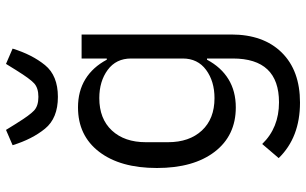

<svg xmlns="http://www.w3.org/2000/svg" viewBox="-210 -598 1020 640"><g transform="rotate(-90 300.0 -278.0)"><path d="M505 -17Q505 90 445 151Q385 212 278 212Q162 212 93 141L140 86Q194 142 279 142Q352 142 388.5 103.5Q425 65 425 -12V-98H421Q396 -51 356 -26.5Q316 -2 262 -2Q168 -2 114 -72.5Q60 -143 60 -265Q60 -387 114 -457.5Q168 -528 262 -528Q316 -528 356 -503.5Q396 -479 421 -432H425V-516H505ZM425 -179V-351Q425 -401 387 -429Q349 -457 293 -457Q224 -457 185 -415Q146 -373 146 -302V-228Q146 -157 185 -115Q224 -73 293 -73Q349 -73 387 -101Q425 -129 425 -179ZM136 -746 187 -768 208 -734 210 -731Q236 -689 251.5 -674.5Q267 -660 297 -660Q327 -660 342.5 -674.5Q358 -689 384 -731L386 -734L407 -768L458 -746Q438 -681 403 -638Q368 -595 297 -595Q226 -595 191 -638Q156 -681 136 -746Z"/></g></svg>

Font: iA Writer Mono V
Style: Regular
Weight: 400
Designer: Mike Abbink, Paul van der Laan, Pieter van Rosmalen
Foundry: Bold Monday
Version: Version 2.000